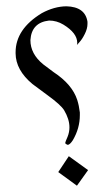

<svg xmlns="http://www.w3.org/2000/svg" viewBox="-20 -526 334 613"><path d="M261.2 17.1 225.6 66.9 166 23.4 199.7 -27.3ZM29.8 -358.9Q29.8 -433.1 113.3 -483.9Q152.8 -505.4 191.9 -505.9Q252 -504.4 259.3 -456.5V-449.7Q259.3 -434.6 250.7 -417.5Q242.2 -400.4 233.4 -391.1L225.6 -382.3Q226.6 -385.3 226.6 -389.2Q226.6 -420.4 182.6 -447.3Q161.1 -460.4 136.7 -460.4Q80.6 -454.1 77.1 -397.9Q77.1 -354 117.7 -320.8Q119.6 -319.3 150.9 -295.9Q210.4 -256.8 226.6 -207Q232.4 -188.5 234.9 -167V-158.2Q234.9 -116.2 212.4 -78.1Q203.1 -64 196.3 -63.5Q191.4 -64.9 188 -68.8Q188.5 -73.2 195.8 -89.4Q201.7 -104 201.7 -119.6Q201.7 -145.5 184.6 -174.3Q173.8 -191.4 133.3 -220.9Q92.8 -250.5 83.5 -257.8Q30.3 -302.2 29.8 -355.5Z"/></svg>

Font: AMoshref-Thulth
Style: Regular
Weight: 400
Designer: Ali Moshref
Foundry: Ali Moshref
Version: Version 0.1